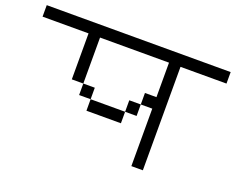

<svg xmlns="http://www.w3.org/2000/svg" viewBox="-102 -866 1205 981"><g transform="rotate(20 500.0 -375.5)"><path d="M1000 -625V-687.5H0V-625H250Q250 -625 250 -375H312.5V-312.5H375V-250H562.5V-312.5H375V-375H312.5Q312.5 -375 312.5 -625H687.5V-437.5H625V-375H562.5V-312.5H625V-375H687.5V-62.5H750V-625Z"/></g></svg>

Font: CalcUnifontExMono
Style: Regular
Weight: 500
Version: Version 15.0.06